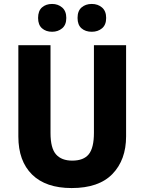

<svg xmlns="http://www.w3.org/2000/svg" viewBox="-20 -943 731 973"><path d="M619 -252Q619 -133 550 -61.5Q481 10 343 10Q212 10 142.5 -58.5Q73 -127 73 -251V-714H236V-269Q236 -192 264 -160.5Q292 -129 346 -129Q404 -129 430 -161.5Q456 -194 456 -270V-714H619ZM173 -852Q173 -888 193 -905.5Q213 -923 244 -923Q274 -923 295 -905Q316 -887 316 -852Q316 -817 295 -799.5Q274 -782 244 -782Q213 -782 193 -799.5Q173 -817 173 -852ZM373 -852Q373 -888 393.5 -905.5Q414 -923 445 -923Q476 -923 497 -905Q518 -887 518 -852Q518 -817 497 -799.5Q476 -782 445 -782Q413 -782 393 -799.5Q373 -817 373 -852Z"/></svg>

Font: Noto Sans Telugu SemiCondensed ExtraBold
Style: Regular
Weight: 800
Width: 4
Designer: Jelle Bosma - Monotype Design Team
Foundry: Monotype Imaging Inc.
Version: Version 2.005; ttfautohint (v1.8.4.7-5d5b)